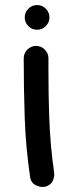

<svg xmlns="http://www.w3.org/2000/svg" viewBox="-20 -726 291 761"><path d="M127 -608Q107 -608 92.5 -622.5Q78 -637 78 -657Q78 -677 92.5 -691.5Q107 -706 127 -706Q147 -706 161.5 -691.5Q176 -677 176 -657Q176 -637 161.5 -622.5Q147 -608 127 -608ZM194 -46Q195 -40 195 -34Q195 -21 188 -7Q181 7 160 14Q154 15 149 15Q136 15 120.5 7.5Q105 0 100 -20Q82 -141 78 -257.5Q74 -374 74 -495Q74 -515 88.5 -529.5Q103 -544 123 -544Q143 -544 157.5 -529.5Q172 -515 172 -495V-443Q172 -351 175 -265Q177 -207 182 -149L188 -91L190 -77Q190 -74 191 -71Q192 -59 194 -46Z"/></svg>

Font: Bad Comic
Style: Regular
Weight: 400
Designer: GGBotNet
Foundry: f0n7
Version: 0.9